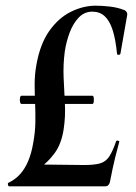

<svg xmlns="http://www.w3.org/2000/svg" viewBox="-20 -656 479 676"><path d="M12 0Q9 0 8 -5.5Q7 -11 9 -12Q34 -24 51 -43Q68 -62 79.5 -89.5Q91 -117 97 -153Q104 -191 104.5 -226Q105 -261 103.5 -294.5Q102 -328 102 -360.5Q102 -393 108 -427Q121 -501 153.5 -547Q186 -593 229.5 -614.5Q273 -636 317 -636Q338 -636 366 -633Q394 -630 419 -620Q429 -614 428 -604L404 -467Q403 -463 397.5 -463Q392 -463 392 -467Q387 -518 376.5 -550.5Q366 -583 348.5 -599Q331 -615 305 -615Q277 -615 257 -594Q237 -573 225 -540.5Q213 -508 208 -474Q202 -428 204 -382.5Q206 -337 208.5 -291.5Q211 -246 204 -200Q196 -149 172.5 -117Q149 -85 120 -65Q91 -45 67 -27L102 -77L277 -75Q313 -75 333 -81Q353 -87 365 -105.5Q377 -124 389 -159Q391 -162 396 -160.5Q401 -159 400 -157Q394 -136 385.5 -101.5Q377 -67 367 -15Q363 0 351 0ZM56 -290Q52 -290 50.5 -297.5Q49 -305 50.5 -312Q52 -319 56 -319H305Q309 -319 310 -312Q311 -305 310 -297.5Q309 -290 305 -290Z"/></svg>

Font: Cormorant Infant Light
Style: Italic
Weight: 300
Italic angle: -10°
Designer: Christian Thalmann (Catharsis Fonts)
Foundry: Catharsis Fonts
Version: Version 4.001